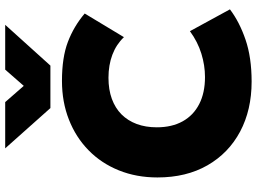

<svg xmlns="http://www.w3.org/2000/svg" viewBox="-144 -830 988 739"><g transform="rotate(-90 349.5 -460.0)"><path d="M405.5 15Q296.5 15 213.2 -29.2Q130 -73.5 83.2 -155Q36.5 -236.5 36.5 -347.5Q36.5 -428.5 63.8 -496Q91 -563.5 141 -612.5Q191 -661.5 259 -688.2Q327 -715 408 -715Q498.5 -715 558.2 -692.2Q618 -669.5 667.5 -627.5L576.5 -476.5Q548.5 -506 508.8 -521Q469 -536 420 -536Q374.5 -536 339 -523Q303.5 -510 279.2 -485.8Q255 -461.5 242.2 -427.2Q229.5 -393 229.5 -350Q229.5 -292 252.5 -250.5Q275.5 -209 318.8 -186.8Q362 -164.5 423 -164.5Q468 -164.5 513.2 -178.5Q558.5 -192.5 599.5 -222.5L683.5 -68.5Q635.5 -32 567 -8.5Q498.5 15 405.5 15ZM303.5 -759.5 148.5 -933.5H326.5L389 -862L451.5 -933.5H624L467 -759.5Z"/></g></svg>

Font: Geologica Roman ExtraBold
Style: Regular
Weight: 800
Designer: Sindre Bremnes, Frode Helland
Foundry: Monokrom Skriftforlag AS
Version: Version 1.010;gftools[0.9.28]